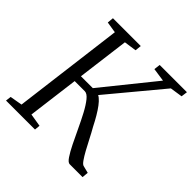

<svg xmlns="http://www.w3.org/2000/svg" viewBox="-191 -904 1066 1066"><g transform="rotate(45 342.0 -371.5)"><path d="M507 0Q493.5 0 476.8 -25Q460 -50 440.5 -89.5Q421 -129 400.5 -173Q380 -217 359 -256.5Q338 -296 317.8 -321Q297.5 -346 279.5 -346H179.5L185 -389.5H299L545 -694.5L466 -706L470.5 -743H684.5L679.5 -706L606.5 -695L324 -355.5L331 -389Q345.5 -386.5 360 -374.8Q374.5 -363 389.5 -343Q404.5 -323 420.2 -296.5Q436 -270 451.5 -239Q469 -208.5 485.5 -176Q502 -143.5 517.5 -115.5Q533 -87.5 545.8 -69.2Q558.5 -51 568 -48L611.5 -37L608 0ZM7 0 11 -32.5 83.5 -45 166 -695.5 100 -706 103.5 -743H322L318 -706L245 -695.5L161.5 -45L237.5 -32.5L234.5 0Z"/></g></svg>

Font: Merriweather 36pt Light
Style: Italic
Weight: 300
Italic angle: -7.8°
Version: Version 2.101